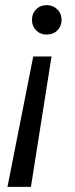

<svg xmlns="http://www.w3.org/2000/svg" viewBox="-20 -535 291 745"><path d="M180 -316 100 190H9L109 -316ZM161 -515Q186 -515 202.5 -498.5Q219 -482 219 -458Q219 -434 203 -417.5Q187 -401 161 -401Q136 -401 120 -417.5Q104 -434 104 -458Q104 -482 120 -498.5Q136 -515 161 -515Z"/></svg>

Font: DM Sans 16pt
Style: Italic
Weight: 400
Italic angle: -10°
Version: Version 4.004;gftools[0.9.30]